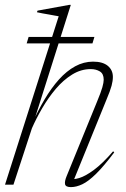

<svg xmlns="http://www.w3.org/2000/svg" viewBox="-24 -755 514 785"><path d="M106.5 -230.5 31 0H-3.5L216 -688.5Q209.5 -689.5 198.8 -691.5Q188 -693.5 175.5 -695.8Q163 -698 150.2 -700.2Q137.5 -702.5 127 -705L129.5 -711.5L258.5 -735H265.5L114 -257L104.5 -242.5Q129.5 -300 157.8 -347.8Q186 -395.5 217.2 -430.2Q248.5 -465 283.5 -484Q318.5 -503 356.5 -503Q396 -503 416.8 -485.8Q437.5 -468.5 437.5 -440.5Q437.5 -424.5 432.2 -404.5Q427 -384.5 410.5 -345.5L272 -5L259 -24Q274 -19.5 299.5 -27Q325 -34.5 360.2 -60.5Q395.5 -86.5 438.5 -136.5L443 -132Q400.5 -75.5 369 -44.5Q337.5 -13.5 312.8 -1.8Q288 10 266 10Q244.5 10 242 -1.8Q239.5 -13.5 248.5 -35L373 -340Q389 -378.5 394.5 -398.2Q400 -418 400 -429Q400 -453.5 384.2 -463Q368.5 -472.5 347 -472.5Q307 -472.5 271 -450.2Q235 -428 204.2 -391.8Q173.5 -355.5 148.8 -313Q124 -270.5 106.5 -230.5ZM85 -577.5 93 -604H362L354 -577.5Z"/></svg>

Font: Newsreader 60pt ExtraLight
Style: Italic
Weight: 250
Italic angle: -17°
Designer: Hugues Gentile
Foundry: Production Type
Version: Version 1.003